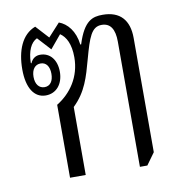

<svg xmlns="http://www.w3.org/2000/svg" viewBox="-68 -618 656 687"><g transform="rotate(-10 260.5 -274.5)"><path d="M386 5H413L444 -38V-453C444 -518 412 -554 349 -554C313 -554 281 -546 255 -463H252C246 -513 220 -543 190 -554L147 -507L104 -554C54 -535 32 -479 32 -411C32 -344 57 -305 99 -305C138 -305 163 -336 163 -380C163 -424 139 -452 104 -452C90 -452 76 -446 68 -427L66 -429C67 -472 80 -501 103 -512L147 -464L187 -512C208 -498 223 -470 223 -422C223 -351 185 -297 133 -265V0H190V-247C238 -293 252 -345 269 -407C290 -483 302 -519 339 -519C371 -519 386 -495 386 -450ZM100 -335C80 -335 67 -351 67 -378C67 -405 80 -421 100 -421C120 -421 132 -405 132 -378C132 -351 120 -335 100 -335Z"/></g></svg>

Font: Noto Serif Thai ExtraCondensed Light
Style: Regular
Weight: 300
Width: 2
Designer: Monotype Design Team
Foundry: Monotype Imaging Inc.
Version: Version 2.002